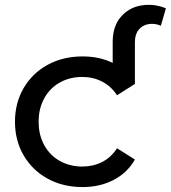

<svg xmlns="http://www.w3.org/2000/svg" viewBox="-20 -769 707 795"><path d="M446.6 -423.1V-594.3Q446.6 -659.6 479.9 -698.6Q513.3 -737.6 564.7 -746.4Q616.1 -755.1 666.9 -734.6L646.1 -662.6Q620 -673.4 594.8 -669.1Q569.6 -664.9 554.1 -645.8Q538.6 -626.7 538.6 -594.3V-421.4ZM42 -265Q42 -342.7 77.9 -404.4Q113.9 -466 177.4 -500.7Q241 -535.4 321.7 -535.4Q395 -535.4 451.6 -506.2Q508.3 -477 538.6 -421.4L464.6 -374.7Q439.9 -412.1 402.6 -431.3Q365.3 -450.4 320.9 -450.4Q269.3 -450.4 228.2 -427.6Q187.1 -404.9 163.6 -362.6Q140 -320.4 140 -265Q140 -209.4 163.6 -167.3Q187.1 -125.1 228.2 -102.3Q269.3 -79.4 320.9 -79.4Q365.3 -79.4 402.6 -98.1Q439.9 -116.9 464.6 -155.1L538.6 -108.4Q507.4 -53.7 450.8 -24.1Q394.1 5.6 321.7 5.6Q241 5.6 177.4 -29.2Q113.9 -64 77.9 -125.6Q42 -187.3 42 -265Z"/></svg>

Font: iiserrat Thin
Style: Regular
Weight: 100
Designer: Akira Ohta
Foundry: Akira Ohta
Version: Version 1.200;Glyphs 3.3.1 (3343)